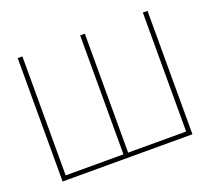

<svg xmlns="http://www.w3.org/2000/svg" viewBox="-93 -616 800 731"><g transform="rotate(-20 307.5 -250.0)"><path d="M551 -500V-18H316V-500H297V-18H63V-500H44V0H570V-500Z"/></g></svg>

Font: Advent Pro Thin
Style: Regular
Weight: 250
Version: Version 3.000